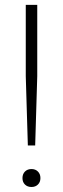

<svg xmlns="http://www.w3.org/2000/svg" viewBox="-20 -760 258 786"><path d="M94 -164.5 85.5 -448V-740H132.5V-448L124 -164.5ZM109 5.5Q92.5 5.5 82.2 -4.5Q72 -14.5 72 -31Q72 -47.5 82.2 -57.8Q92.5 -68 109 -68Q125 -68 135.2 -57.8Q145.5 -47.5 145.5 -31Q145.5 -14.5 135.2 -4.5Q125 5.5 109 5.5Z"/></svg>

Font: Encode Sans SemiCondensed SemiCondensed ExtraLight
Style: Regular
Weight: 200
Width: 4
Designer: Multiple Designers
Foundry: Impallari Type
Version: Version 3.000; ttfautohint (v1.8.3) -l 8 -r 50 -G 200 -x 14 